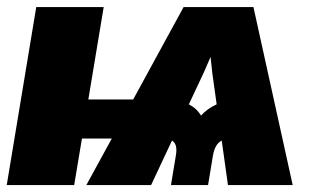

<svg xmlns="http://www.w3.org/2000/svg" viewBox="-20 -536 909 556"><path d="M640.1 0 622.1 -128.9Q602.5 -119.1 596.7 -85.9L582.5 0H475.1L489.3 -85.9Q495.1 -119.1 478 -128.9L417.5 0H230L303.7 -134.8H217.3L194.8 0H-0.5L85 -515.6H280.3L235.8 -248H365.7L511.7 -515.6H713.9L827.6 0ZM526.9 -233.9Q550.3 -221.7 562 -201.2Q580.6 -221.7 607.4 -233.9L594.7 -325.2L589.8 -371.1L569.8 -325.2Z"/></svg>

Font: Inter Display Black
Style: Italic
Weight: 900
Italic angle: -9.39999°
Designer: Rasmus Andersson
Foundry: rsms
Version: Version 4.000;git-a52131595